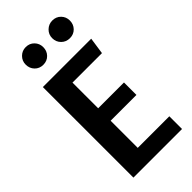

<svg xmlns="http://www.w3.org/2000/svg" viewBox="-280 -972 1036 1036"><g transform="rotate(-45 238.0 -454.5)"><path d="M156 -909Q185 -909 204 -889.5Q223 -870 223 -842Q223 -813 204 -793.5Q185 -774 156 -774Q127 -774 108 -793.5Q89 -813 89 -842Q89 -870 108.5 -889.5Q128 -909 156 -909ZM359 -909Q388 -909 407 -889.5Q426 -870 426 -842Q426 -813 407 -793.5Q388 -774 359 -774Q330 -774 310.5 -793.5Q291 -813 291 -842Q291 -870 311 -889.5Q331 -909 359 -909ZM438 -691 424 -595H199V-399H396V-304H199V-97H440V0H69V-691Z"/></g></svg>

Font: Fira Sans Condensed Medium
Style: Regular
Weight: 500
Width: 3
Designer: Carrois Corporate & Edenspiekermann AG
Foundry: Carrois Corporate GbR & Edenspiekermann AG
Version: Version 4.203;PS 004.203;hotconv 1.0.88;makeotf.lib2.5.64775